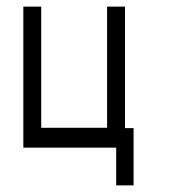

<svg xmlns="http://www.w3.org/2000/svg" viewBox="-20 -494 526 580"><path d="M50.5 -474H104.5V-108H303.5V-474H357.5V-107H383.5V66H331V-48H50.5Z"/></svg>

Font: 3270 Nerd Font Mono SemCond
Style: Regular
Weight: 400
Monospace: yes
Version: Version 3.0.1;Nerd Fonts 3.1.1